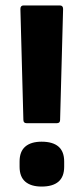

<svg xmlns="http://www.w3.org/2000/svg" viewBox="-20 -675 306 706"><path d="M78 -222Q66 -222 66 -234L55 -642Q55 -655 67 -655H200Q212 -655 212 -642L201 -234Q201 -222 189 -222ZM133 11Q94 11 73 -7Q52 -25 52 -62V-81Q52 -118 73 -136Q94 -154 133 -154Q174 -154 195 -136Q216 -118 216 -81V-62Q216 -25 195 -7Q174 11 133 11Z"/></svg>

Font: Sofia Sans Semi Condensed ExtraBold
Style: Regular
Weight: 800
Designer: Botio Nikoltchev, Ani Petrova
Foundry: lettersoup
Version: Version 4.100